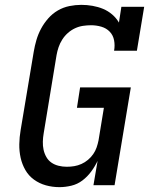

<svg xmlns="http://www.w3.org/2000/svg" viewBox="-20 -763 640 791"><path d="M225 8Q196 8 169 0.5Q142 -7 120 -23Q98 -39 84.5 -62.5Q71 -86 65 -113Q59 -140 59.5 -169Q60 -198 65 -227L119 -550Q123 -574 130 -598Q137 -622 149 -644.5Q161 -667 178.5 -687Q196 -707 218.5 -720Q241 -733 266 -738Q291 -743 315 -743Q338 -743 361 -739Q384 -735 404.5 -726.5Q425 -718 442 -703.5Q459 -689 470 -670L480 -735H574L544 -554H450Q454 -576 450 -597Q446 -618 432 -632.5Q418 -647 397.5 -653Q377 -659 355 -659Q339 -659 322 -656.5Q305 -654 289 -646.5Q273 -639 259.5 -627Q246 -615 236.5 -600Q227 -585 221.5 -569Q216 -553 213 -536L160 -214Q157 -197 156.5 -179.5Q156 -162 159.5 -146Q163 -130 171 -116Q179 -102 192 -93Q205 -84 221.5 -80Q238 -76 255 -76Q255 -76 255 -76Q255 -76 255 -76Q271 -76 286 -78.5Q301 -81 315.5 -87.5Q330 -94 342.5 -104.5Q355 -115 364 -128Q373 -141 378 -155.5Q383 -170 386 -185L408 -319H297L310 -403H519L452 0H365L382 -100Q371 -77 355.5 -56Q340 -35 319.5 -19.5Q299 -4 274 2Q249 8 225 8Z"/></svg>

Font: Iosevka Etoile Medium Oblique
Style: Regular
Weight: 500
Italic angle: -9°
Designer: Belleve Invis
Foundry: Belleve Invis
Version: Version 15.5.2; ttfautohint (v1.8.4)